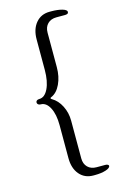

<svg xmlns="http://www.w3.org/2000/svg" viewBox="-140 -862 701 1075"><g transform="rotate(-15 210.5 -324.5)"><path d="M361 120Q361 116 355.5 113Q350 110 341 110H291Q259 110 240 91Q221 72 221 40V-179Q221 -225 201 -264.5Q181 -304 148 -323Q142 -326 142 -329.5Q142 -333 148 -335Q181 -349 201 -391.5Q221 -434 221 -489V-689Q221 -721 240 -740Q259 -759 291 -759H341Q350 -759 355.5 -762Q361 -765 361 -772Q361 -784 335 -791.5Q309 -799 271 -799H262Q212 -799 182 -763Q152 -727 152 -668V-492Q152 -425 132 -383.5Q112 -342 80 -342Q71 -342 65.5 -338Q60 -334 60 -327Q60 -320 65.5 -315.5Q71 -311 80 -311Q112 -311 132 -272.5Q152 -234 152 -171V20Q152 79 182 114.5Q212 150 262 150H271Q308 150 334.5 141.5Q361 133 361 120Z"/></g></svg>

Font: Raigarh
Style: Regular
Weight: 400
Designer: jaikishan Patel
Foundry: MagicType
Version: Version 1.000;FEAKit 1.0